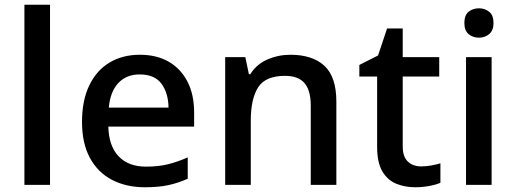

<svg xmlns="http://www.w3.org/2000/svg" viewBox="-20 -780 2177 810"><path d="M191 0H83V-760H191Z M570 -549Q641 -549 692 -519.5Q743 -490 771 -435.5Q799 -381 799 -305V-246H437Q439 -164 480.5 -120.5Q522 -77 596 -77Q648 -77 688.5 -87Q729 -97 772 -116V-26Q732 -8 690.5 1Q649 10 591 10Q513 10 453 -21Q393 -52 359.5 -113.5Q326 -175 326 -266Q326 -356 356.5 -419.5Q387 -483 442 -516Q497 -549 570 -549ZM569 -466Q513 -466 479 -429.5Q445 -393 439 -326H691Q690 -388 661 -427Q632 -466 569 -466Z M1205 -549Q1298 -549 1348.5 -502.5Q1399 -456 1399 -351V0H1291V-335Q1291 -398 1265 -429Q1239 -460 1182 -460Q1100 -460 1069 -411.5Q1038 -363 1038 -271V0H930V-539H1015L1030 -467H1036Q1062 -509 1108 -529Q1154 -549 1205 -549Z M1757 -78Q1778 -78 1800 -82Q1822 -86 1838 -91V-9Q1821 -1 1791.5 4.5Q1762 10 1732 10Q1688 10 1651.5 -5Q1615 -20 1593 -57Q1571 -94 1571 -161V-457H1496V-506L1575 -546L1613 -660H1679V-539H1833V-457H1679V-162Q1679 -119 1700.5 -98.5Q1722 -78 1757 -78Z M2054 -539V0H1946V-539ZM2001 -745Q2025 -745 2043.5 -730.5Q2062 -716 2062 -683Q2062 -651 2043.5 -636Q2025 -621 2001 -621Q1975 -621 1957 -636Q1939 -651 1939 -683Q1939 -716 1957 -730.5Q1975 -745 2001 -745Z"/></svg>

Font: Noto Sans Adlam Unjoined Medium
Style: Regular
Weight: 500
Version: Version 3.001